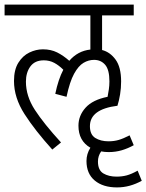

<svg xmlns="http://www.w3.org/2000/svg" viewBox="-20 -642 638 837"><path d="M167 -427Q202 -427 229 -413.5Q256 -400 282 -377Q319 -420 374 -426V-575H0V-622H563V-575H425V-424Q460 -415 484 -382Q508 -349 508 -287Q508 -258 503.5 -230.5Q499 -203 492 -181Q372 -166 372 -92Q372 -55 395.5 -40.5Q419 -26 453 -26Q477 -26 497.5 -32Q518 -38 545 -52L563 -9Q538 5 511 13Q484 21 454 21Q436 21 421 18Q407 38 407 62Q407 100 430.5 114Q454 128 488 128Q512 128 532.5 122.5Q553 117 580 102L598 146Q573 160 546 167.5Q519 175 490 175Q429 175 393 145Q357 115 357 60Q357 29 374 2Q322 -28 322 -94Q322 -138 353 -172.5Q384 -207 449 -220Q452 -236 454.5 -252.5Q457 -269 457 -287Q457 -338 438.5 -359.5Q420 -381 390 -381Q366 -381 344 -368Q322 -355 303 -320.5Q284 -286 270 -220L221 -233Q234 -296 256 -338Q237 -357 216.5 -368Q196 -379 171 -379Q132 -379 112.5 -352.5Q93 -326 93 -286Q93 -223 132 -163Q171 -103 246 -21L208 10Q133 -73 87 -144.5Q41 -216 41 -289Q41 -338 60 -368.5Q79 -399 108 -413Q137 -427 167 -427Z"/></svg>

Font: Noto Sans Devanagari UI Condensed Light
Style: Regular
Weight: 300
Width: 3
Designer: Jelle Bosma - Monotype Design Team
Foundry: Monotype Imaging Inc.
Version: Version 2.004; ttfautohint (v1.8.4.7-5d5b)